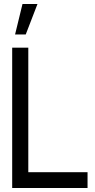

<svg xmlns="http://www.w3.org/2000/svg" viewBox="-20 -938 475 958"><path d="M55.2 -766 92.2 -918H167L108.4 -766ZM40.8 0V-700H121.2V-78.8H416.8V0Z"/></svg>

Font: Stick No Bills ExtraLight
Style: Regular
Weight: 200
Designer: Kosala Senevirathne, Siva Puranthara, Lasantha Premarathna, Tharique Azeez
Foundry: mooniak
Version: Version 2.000